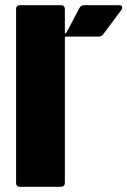

<svg xmlns="http://www.w3.org/2000/svg" viewBox="-20 -720 491 740"><path d="M451 -691Q451 -687 448 -682L378 -588Q372 -579 360 -579H235Q230 -579 230 -574V-15Q230 -8 226 -4Q222 0 215 0H57Q50 0 46 -4Q42 -8 42 -15V-685Q42 -692 46 -696Q50 -700 57 -700H215Q222 -700 226 -696Q230 -692 230 -685V-596Q230 -592 232 -591.5Q234 -591 236 -594L286 -689Q292 -700 304 -700H439Q451 -700 451 -691Z"/></svg>

Font: Barlow Black
Style: Regular
Weight: 900
Designer: Jeremy Tribby
Foundry: Tribby Type
Version: Version 1.422